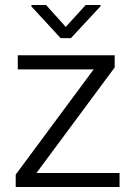

<svg xmlns="http://www.w3.org/2000/svg" viewBox="-20 -750 529 770"><path d="M459.5 0H67.9V-56.2H459.5ZM84.5 0H43V-49.8L397.5 -528.3H439.9V-479.5ZM410.2 -471.7H51.3V-528.3H410.2ZM383.3 -725.1 264.6 -597.2H223.1L106 -724.1V-730H164.6L243.7 -642.1L323.7 -730H383.3Z"/></svg>

Font: Heebo Light
Style: Regular
Weight: 300
Designer: Oded Ezer
Foundry: Ezer Type House
Version: Version 3.100